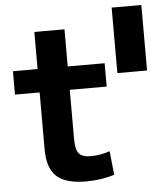

<svg xmlns="http://www.w3.org/2000/svg" viewBox="-54 -818 749 876"><g transform="rotate(-5 320.0 -380.0)"><path d="M129 -153V-413H16V-520H129V-690H267V-520H436V-413H267V-187Q267 -140 282 -121.5Q297 -103 336 -103Q379 -103 424 -118L435 -9Q373 10 306 10Q212 10 170.5 -28Q129 -66 129 -153ZM490 -770H626V-470H490Z"/></g></svg>

Font: Enso
Style: Bold
Weight: 700
Designer: Coji Morishita
Foundry: UNDERFOREST DESIGN
Version: Version 1.000